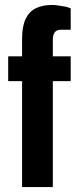

<svg xmlns="http://www.w3.org/2000/svg" viewBox="-20 -754 314 774"><path d="M69 0V-427H13V-527H69V-598Q69 -647 83 -677Q97 -707 124 -720.5Q151 -734 190 -734Q200 -734 214 -732Q228 -730 242 -727.5Q256 -725 265 -720V-634H226Q208 -634 200.5 -623.5Q193 -613 193 -595V-527H265V-427H193V0Z"/></svg>

Font: Archivo Condensed
Style: Bold
Weight: 700
Width: 3
Designer: Hector Gatti
Foundry: Omnibus-Type
Version: Version 2.001